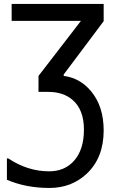

<svg xmlns="http://www.w3.org/2000/svg" viewBox="-20 -747 573 974"><path d="M505.9 -85Q505.9 53.2 419.9 134.3Q342.8 206.5 230.5 206.5Q111.8 206.5 15.1 165V56.6H22Q120.6 122.1 229 122.1Q307.1 122.1 354.5 69.8Q405.8 13.2 405.8 -89.8Q405.8 -189.9 348.6 -239.7Q301.3 -280.8 225.6 -280.8H175.3V-361.8L390.6 -641.1H39.1V-727.1H505.9V-639.6L303.2 -369.1V-361.8Q386.2 -351.6 442.4 -283.7Q505.9 -207 505.9 -85Z"/></svg>

Font: IranNastaliq
Style: Regular
Weight: 400
Designer: Hossein Zahedi
Version: Version 1.5